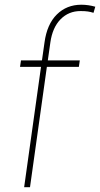

<svg xmlns="http://www.w3.org/2000/svg" viewBox="-20 -780 417 800"><path d="M315.4 -733.9Q266.1 -733.9 232.4 -699.7Q198.7 -665.5 189.9 -603.5L179.2 -528.3H312.5L308.6 -501.5H175.3L105 0H80.6L150.9 -501.5H63.5L67.4 -528.3H154.8L165.5 -603.5Q175.8 -679.2 216.8 -719.7Q257.8 -760.3 318.8 -760.3Q347.7 -760.3 377 -752L369.6 -726.6Q357.4 -730.5 345.7 -732.2Q334 -733.9 315.4 -733.9Z"/></svg>

Font: Robert Sans Thin
Style: Italic
Weight: 100
Italic angle: -8°
Designer: Christian Robertson (extended by Adam Twardoch)
Foundry: Google
Version: Version 12.135;April 2, 2019;FontCreator 11.5.0.2425 64-bit;